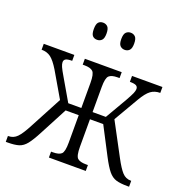

<svg xmlns="http://www.w3.org/2000/svg" viewBox="-132 -860 941 979"><g transform="rotate(20 338.5 -370.5)"><path d="M4 0V-32H7Q34 -32 53.5 -52Q73 -72 99 -122L191 -295L111 -432Q86 -473 65.5 -488.5Q45 -504 15 -504V-536H181V-504Q156 -504 146.5 -498.5Q137 -493 137 -481Q137 -471 143 -457Q149 -443 168 -411L236 -294H307V-430Q307 -479 293.5 -491.5Q280 -504 248 -504H238V-536H438V-504H427Q395 -504 381.5 -491.5Q368 -479 368 -430V-294H440L508 -411Q526 -443 532 -457Q538 -471 538 -481Q538 -493 528.5 -498.5Q519 -504 494 -504V-536H659V-504Q629 -504 608 -488.5Q587 -473 563 -432L485 -298L579 -122Q605 -73 624 -52.5Q643 -32 670 -32H673V0H663Q625 0 602 -7Q579 -14 560.5 -36.5Q542 -59 518 -105L440 -255H368V-106Q368 -56 381.5 -44Q395 -32 427 -32H438V0H238V-32H248Q280 -32 293.5 -44Q307 -56 307 -106V-255H236L157 -105Q133 -59 115 -36.5Q97 -14 74.5 -7Q52 0 14 0ZM413 -648Q398 -648 388 -658Q378 -668 378 -694Q378 -721 388 -731Q398 -741 413 -741Q428 -741 438 -731Q448 -721 448 -694Q448 -668 438 -658Q428 -648 413 -648ZM263 -648Q247 -648 238 -658Q229 -668 229 -694Q229 -721 238 -731Q247 -741 263 -741Q278 -741 288 -731Q298 -721 298 -694Q298 -668 288 -658Q278 -648 263 -648Z"/></g></svg>

Font: Noto Serif Condensed Light
Style: Regular
Weight: 300
Width: 3
Designer: Monotype Design Team
Foundry: Monotype Imaging Inc.
Version: Version 2.013